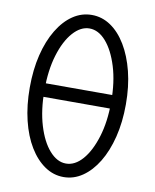

<svg xmlns="http://www.w3.org/2000/svg" viewBox="-91 -883 781 966"><g transform="rotate(10 300.0 -400.0)"><path d="M300 14Q248 14 203.5 -16.5Q159 -47 125.5 -102Q92 -157 73.5 -233Q55 -309 55 -400Q55 -492 73.5 -567.5Q92 -643 125.5 -698.5Q159 -754 203.5 -784Q248 -814 300 -814Q352 -814 396.5 -784Q441 -754 474.5 -698.5Q508 -643 527 -567.5Q546 -492 546 -400Q546 -309 527 -233Q508 -157 474.5 -102Q441 -47 396.5 -16.5Q352 14 300 14ZM300 -55Q346 -55 384.5 -99Q423 -143 447 -221Q471 -299 471 -400Q471 -502 447 -579.5Q423 -657 384.5 -701Q346 -745 300 -745Q255 -745 216 -701Q177 -657 153.5 -579.5Q130 -502 130 -400Q130 -299 153.5 -221Q177 -143 216 -99Q255 -55 300 -55ZM93 -366V-435H513V-366Z"/></g></svg>

Font: Victor Mono
Style: Regular
Weight: 400
Monospace: yes
Designer: Rune Bjørnerås
Version: Version 1.561;gftools[0.9.30]